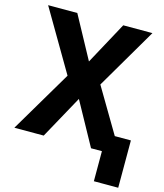

<svg xmlns="http://www.w3.org/2000/svg" viewBox="-128 -806 915 1074"><g transform="rotate(15 329.5 -268.5)"><path d="M11 0H181L318 -249L455 0H625L413 -358L620 -711H451L318 -466L185 -711H16L223 -358ZM518 -100V174H659V-100Z"/></g></svg>

Font: Aerodynamic
Style: Regular
Weight: 500
Designer: Google
Version: Version 2.000980; 2014